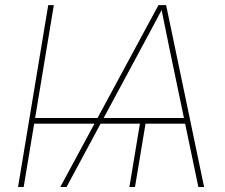

<svg xmlns="http://www.w3.org/2000/svg" viewBox="-20 -748 900 768"><path d="M195.3 -727.5 74.7 0H52.2L172.9 -727.5ZM564 -264.6 520 0H497.6L541.5 -264.6ZM221.2 0 613.8 -727.5H644.5L796.4 0H773.4L655.8 -563.5Q647.9 -602.5 639.9 -641.6Q631.8 -680.7 624 -719.7H632.8Q611.8 -680.7 591.3 -641.6Q570.8 -602.5 549.3 -563.5L246.1 0ZM104.5 -253.4 108.4 -275.9H734.4L731 -253.4Z"/></svg>

Font: Inter 24pt Thin
Style: Italic
Weight: 250
Italic angle: -9.3988°
Version: Version 4.001;git-66647c0bb